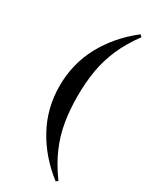

<svg xmlns="http://www.w3.org/2000/svg" viewBox="-229 -789 825 1022"><g transform="rotate(30 184.0 -278.0)"><path d="M310 174Q199 88 136.5 -27Q74 -142 74 -278Q74 -414 136.5 -529Q199 -644 310 -730L322 -719Q269 -647 239 -578Q209 -509 196.5 -436Q184 -363 184 -278Q184 -193 196.5 -119.5Q209 -46 239 23Q269 92 322 165Z"/></g></svg>

Font: DeepMind Serif Display
Style: Regular
Weight: 400
Designer: Frank Grießhammer / Modifications: Colophon Foundry
Foundry: Colophon Foundry
Version: Version 5.003; ttfautohint (v1.8.2)